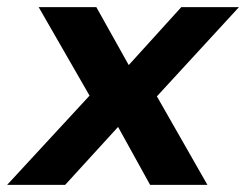

<svg xmlns="http://www.w3.org/2000/svg" viewBox="-50 -516 687 536"><path d="M-30 0 200 -249 58 -496H219L309 -335H310L456 -496H617L388 -247L529 0H369L280 -161H279L132 0Z"/></svg>

Font: DM Sans 28pt Black
Style: Italic
Weight: 900
Italic angle: -10°
Version: Version 4.004;gftools[0.9.30]